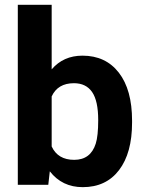

<svg xmlns="http://www.w3.org/2000/svg" viewBox="-20 -770 603 800"><path d="M530.3 -259.3Q530.3 -132.3 476.1 -61.3Q421.9 9.8 324.7 9.8Q238.8 9.8 187.5 -56.2L181.2 0H54.2V-750H195.3V-481Q244.1 -538.1 323.7 -538.1Q420.4 -538.1 475.3 -467Q530.3 -396 530.3 -267.1ZM389.2 -269.5Q389.2 -349.6 363.8 -386.5Q338.4 -423.3 288.1 -423.3Q220.7 -423.3 195.3 -368.2V-159.7Q221.2 -104 289.1 -104Q357.4 -104 378.9 -171.4Q389.2 -203.6 389.2 -269.5Z"/></svg>

Font: Roboto
Style: Bold
Weight: 700
Designer: Google
Version: Version 2.134; 2016; ttfautohint (v1.6)